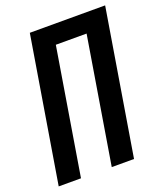

<svg xmlns="http://www.w3.org/2000/svg" viewBox="-136 -825 778 915"><g transform="rotate(-20 253.0 -367.5)"><path d="M3 0 124 -735H506L385 0H272L377 -639H221L116 0Z"/></g></svg>

Font: Iosevka
Style: Bold Italic
Weight: 700
Italic angle: -9°
Monospace: yes
Designer: Belleve Invis
Foundry: Belleve Invis
Version: Version 32.5.0; ttfautohint (v1.8.4)